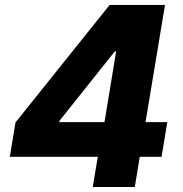

<svg xmlns="http://www.w3.org/2000/svg" viewBox="-20 -747 730 767"><path d="M19.2 -120.7 41.9 -257.8 418 -727.3H639.2L561.4 -259.2H648.4L625.4 -120.7H538.4L518.5 0H350.5L370.7 -120.7ZM397.4 -259.2 443.9 -541.2H438.2L218 -264.9L216.6 -259.2Z"/></svg>

Font: Inter UI Extra Bold
Style: Italic
Weight: 800
Italic angle: 9.39999°
Designer: Rasmus Andersson
Foundry: rsms
Version: 3.2;8d6f07862